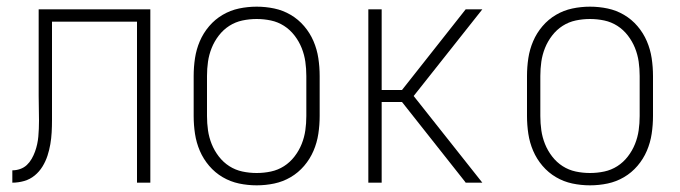

<svg xmlns="http://www.w3.org/2000/svg" viewBox="-20 -548 2040 576"><path d="M17 0V-37Q29 -37 40.5 -41Q52 -45 60.5 -53Q69 -61 75 -71.5Q81 -82 85 -93Q89 -104 91.5 -115.5Q94 -127 95 -138.5Q96 -150 96.5 -162Q97 -174 97 -186Q97 -205 96.5 -223.5Q96 -242 96 -261V-520H431V0H391V-483H136V-223Q136 -205 136 -187Q136 -169 135 -151Q134 -133 131 -115.5Q128 -98 122.5 -81Q117 -64 107.5 -48.5Q98 -33 84 -21.5Q70 -10 52.5 -5Q35 0 17 0Z M750 8Q723 8 697 2.5Q671 -3 648 -16.5Q625 -30 607.5 -50.5Q590 -71 579.5 -95.5Q569 -120 565 -146.5Q561 -173 561 -200V-320Q561 -347 565 -373.5Q569 -400 579.5 -424.5Q590 -449 607.5 -469.5Q625 -490 648 -503.5Q671 -517 697 -522.5Q723 -528 750 -528Q777 -528 803 -522.5Q829 -517 852 -503.5Q875 -490 892.5 -469.5Q910 -449 920.5 -424.5Q931 -400 935 -373.5Q939 -347 939 -320V-200Q939 -173 935 -146.5Q931 -120 920.5 -95.5Q910 -71 892.5 -50.5Q875 -30 852 -16.5Q829 -3 803 2.5Q777 8 750 8ZM750 -29Q772 -29 793 -33.5Q814 -38 832 -49.5Q850 -61 863.5 -78.5Q877 -96 885 -116Q893 -136 896 -157Q899 -178 899 -200V-320Q899 -342 896 -363Q893 -384 885 -404Q877 -424 863.5 -441.5Q850 -459 832 -470.5Q814 -482 793 -486.5Q772 -491 750 -491Q728 -491 707 -486.5Q686 -482 668 -470.5Q650 -459 636.5 -441.5Q623 -424 615 -404Q607 -384 604 -363Q601 -342 601 -320V-200Q601 -178 604 -157Q607 -136 615 -116Q623 -96 636.5 -78.5Q650 -61 668 -49.5Q686 -38 707 -33.5Q728 -29 750 -29Z M1085 0V-520H1125V-278H1186L1377 -520H1427L1221 -260L1427 0H1377L1375 -3L1186 -242H1125V0Z M1750 8Q1723 8 1697 2.5Q1671 -3 1648 -16.5Q1625 -30 1607.5 -50.5Q1590 -71 1579.5 -95.5Q1569 -120 1565 -146.5Q1561 -173 1561 -200V-320Q1561 -347 1565 -373.5Q1569 -400 1579.5 -424.5Q1590 -449 1607.5 -469.5Q1625 -490 1648 -503.5Q1671 -517 1697 -522.5Q1723 -528 1750 -528Q1777 -528 1803 -522.5Q1829 -517 1852 -503.5Q1875 -490 1892.5 -469.5Q1910 -449 1920.5 -424.5Q1931 -400 1935 -373.5Q1939 -347 1939 -320V-200Q1939 -173 1935 -146.5Q1931 -120 1920.5 -95.5Q1910 -71 1892.5 -50.5Q1875 -30 1852 -16.5Q1829 -3 1803 2.5Q1777 8 1750 8ZM1750 -29Q1772 -29 1793 -33.5Q1814 -38 1832 -49.5Q1850 -61 1863.5 -78.5Q1877 -96 1885 -116Q1893 -136 1896 -157Q1899 -178 1899 -200V-320Q1899 -342 1896 -363Q1893 -384 1885 -404Q1877 -424 1863.5 -441.5Q1850 -459 1832 -470.5Q1814 -482 1793 -486.5Q1772 -491 1750 -491Q1728 -491 1707 -486.5Q1686 -482 1668 -470.5Q1650 -459 1636.5 -441.5Q1623 -424 1615 -404Q1607 -384 1604 -363Q1601 -342 1601 -320V-200Q1601 -178 1604 -157Q1607 -136 1615 -116Q1623 -96 1636.5 -78.5Q1650 -61 1668 -49.5Q1686 -38 1707 -33.5Q1728 -29 1750 -29Z"/></svg>

Font: Iosevka SS18 Extralight
Style: Regular
Weight: 200
Monospace: yes
Designer: Belleve Invis
Foundry: Belleve Invis
Version: Version 25.1.1; ttfautohint (v1.8.4)